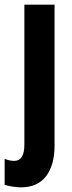

<svg xmlns="http://www.w3.org/2000/svg" viewBox="-48 -567 312 827"><path d="M42 240Q26 240 4.5 236.5Q-17 233 -28 229V117Q-7 126 13 126Q57 126 57 56V-547H187V59Q187 145 150 192.5Q113 240 42 240Z"/></svg>

Font: Noto Sans Thai ExtCond
Style: Bold
Weight: 700
Width: 2
Designer: Monotype Design Team
Foundry: Monotype Imaging Inc.
Version: Version 2.002; ttfautohint (v1.8.4.7-5d5b)